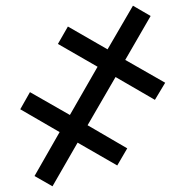

<svg xmlns="http://www.w3.org/2000/svg" viewBox="-20 -650 649 673"><path d="M446 -630 508 -594 419 -440 559 -360 523 -300 385 -380 287 -211 426 -130 391 -70 252 -150 164 3 101 -33 189 -187 51 -267 85 -327 225 -247 322 -416 183 -496 218 -557 357 -477Z"/></svg>

Font: RS Noto Sans
Style: Bold
Weight: 700
Designer: Monotype Design Team
Foundry: Monotype Imaging Inc.
Version: Version 3.10